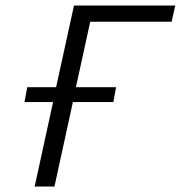

<svg xmlns="http://www.w3.org/2000/svg" viewBox="-20 -678 657 698"><path d="M173 -307H69L79 -361H184L249 -658H617L604 -599H308L256 -361H402L392 -307H245L178 0H106Z"/></svg>

Font: LXGW Bright GB
Style: Italic
Weight: 400
Italic angle: -12°
Designer: Christian Thalmann (Catharsis Fonts)
Foundry: LXGW / Christian Thalmann (Catharsis Fonts) / Fontworks Inc.
Version: Version 5.510